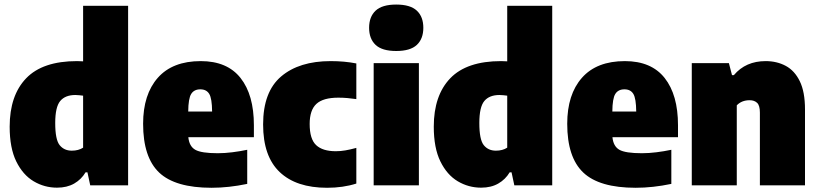

<svg xmlns="http://www.w3.org/2000/svg" viewBox="-20 -834 3684 864"><path d="M236.5 10.5Q180 10.5 131.5 -18.2Q83 -47 53.2 -107.5Q23.5 -168 23.5 -264Q23.5 -404.5 97.8 -481.8Q172 -559 326.5 -559Q334 -559 340.8 -558.5Q347.5 -558 354 -558V-808H556.5V0H386L373.5 -58.5H365Q346 -26.5 313.8 -8Q281.5 10.5 236.5 10.5ZM303 -156Q333 -156 354 -169.5V-403.5Q346 -404.5 336.2 -405.5Q326.5 -406.5 319 -406.5Q273.5 -406.5 251 -379.5Q228.5 -352.5 228.5 -280.5Q228.5 -205.5 248.5 -180.8Q268.5 -156 303 -156Z M932 11Q768.5 11 696.2 -57.5Q624 -126 624 -277Q624 -409 690.2 -484Q756.5 -559 883.5 -559Q1002.5 -559 1062.5 -483Q1122.5 -407 1122.5 -270.5V-216.5H827.5Q831.5 -175.5 858.8 -160Q886 -144.5 960 -144.5Q991.5 -144.5 1025.5 -148.8Q1059.5 -153 1092.5 -160V-6.5Q1009 11 932 11ZM881.5 -432Q853.5 -432 840.5 -411.5Q827.5 -391 827 -332H934.5Q934 -391 921.5 -411.5Q909 -432 881.5 -432Z M1452 11Q1313 11 1238.5 -59.8Q1164 -130.5 1164 -274Q1164 -421 1245.2 -490Q1326.5 -559 1468 -559Q1530.5 -559 1583.5 -548.5V-388Q1563 -391 1542.8 -392.8Q1522.5 -394.5 1502.5 -394.5Q1434 -394.5 1403.8 -366.5Q1373.5 -338.5 1373.5 -276Q1373.5 -208 1402.8 -180.8Q1432 -153.5 1491 -153.5Q1512 -153.5 1534 -157.2Q1556 -161 1583.5 -168.5V-8Q1524 11 1452 11Z M1661.5 0V-550H1865V0ZM1763 -604.5Q1699.5 -604.5 1670.2 -632Q1641 -659.5 1641 -709Q1641 -758.5 1670.2 -786Q1699.5 -813.5 1763 -813.5Q1826.5 -813.5 1855.8 -786Q1885 -758.5 1885 -709Q1885 -659.5 1855.8 -632Q1826.5 -604.5 1763 -604.5Z M2145 10.5Q2088.5 10.5 2040 -18.2Q1991.5 -47 1961.8 -107.5Q1932 -168 1932 -264Q1932 -404.5 2006.2 -481.8Q2080.5 -559 2235 -559Q2242.5 -559 2249.2 -558.5Q2256 -558 2262.5 -558V-808H2465V0H2294.5L2282 -58.5H2273.5Q2254.5 -26.5 2222.2 -8Q2190 10.5 2145 10.5ZM2211.5 -156Q2241.5 -156 2262.5 -169.5V-403.5Q2254.5 -404.5 2244.8 -405.5Q2235 -406.5 2227.5 -406.5Q2182 -406.5 2159.5 -379.5Q2137 -352.5 2137 -280.5Q2137 -205.5 2157 -180.8Q2177 -156 2211.5 -156Z M2840.5 11Q2677 11 2604.8 -57.5Q2532.5 -126 2532.5 -277Q2532.5 -409 2598.8 -484Q2665 -559 2792 -559Q2911 -559 2971 -483Q3031 -407 3031 -270.5V-216.5H2736Q2740 -175.5 2767.2 -160Q2794.5 -144.5 2868.5 -144.5Q2900 -144.5 2934 -148.8Q2968 -153 3001 -160V-6.5Q2917.5 11 2840.5 11ZM2790 -432Q2762 -432 2749 -411.5Q2736 -391 2735.5 -332H2843Q2842.5 -391 2830 -411.5Q2817.5 -432 2790 -432Z M3093 0V-550H3260L3274 -496H3282.5Q3335.5 -559 3425.5 -559Q3476 -559 3516 -537.5Q3556 -516 3579.2 -468.2Q3602.5 -420.5 3602.5 -341.5V0H3399.5V-327Q3399.5 -359.5 3387 -371.2Q3374.5 -383 3353.5 -383Q3317.5 -383 3295.5 -360V0Z"/></svg>

Font: Encode Sans SemiCondensed SemiCondensed Black
Style: Regular
Weight: 900
Width: 4
Designer: Multiple Designers
Foundry: Impallari Type
Version: Version 3.000; ttfautohint (v1.8.3) -l 8 -r 50 -G 200 -x 14 